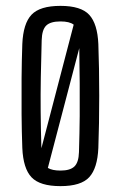

<svg xmlns="http://www.w3.org/2000/svg" viewBox="-20 -627 411 654"><path d="M186 7Q116 7 87.5 -23Q59 -53 56 -123Q54 -177 53.5 -238Q53 -299 53.5 -360.5Q54 -422 56 -477Q59 -547 87.5 -577Q116 -607 186 -607Q256 -607 284 -576.5Q312 -546 315 -477Q318 -396 318 -300.5Q318 -205 315 -123Q312 -54 284 -23.5Q256 7 186 7ZM122 -490Q120 -422 119 -363.5Q118 -305 118.5 -247Q119 -189 121 -122L231 -543Q217 -554 186 -554Q152 -554 137.5 -540Q123 -526 122 -490ZM186 -46Q219 -46 233.5 -60Q248 -74 249 -109Q251 -175 251.5 -231.5Q252 -288 251.5 -344Q251 -400 250 -463L143 -55Q158 -46 186 -46Z"/></svg>

Font: Big Shoulders Display
Style: Regular
Weight: 400
Designer: Patric King
Foundry: XO Type Co
Version: Version 1.000; ttfautohint (v1.8.2)